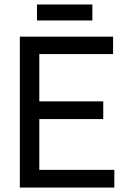

<svg xmlns="http://www.w3.org/2000/svg" viewBox="-20 -846 583 866"><path d="M146.8 -825.8H396.6V-753.7H146.8ZM490 -680.7V-602.1H157.3V-388.8H445.7V-308.9H157.3V-79.9H495.7V0H69.5V-680.7Z"/></svg>

Font: Puralecka Narrow
Style: Regular
Weight: 400
Designer: Hector Gatti, Marcela Romero, Pablo Cosgaya and Nicolas Silva
Version: Version 1.004;PS 001.004;hotconv 1.0.70;makeotf.lib2.5.58329